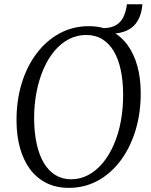

<svg xmlns="http://www.w3.org/2000/svg" viewBox="-20 -876 714 906"><path d="M305 10.5Q244.5 10.5 198.5 -12.8Q152.5 -36 121.5 -78Q90.5 -120 74.5 -177.2Q58.5 -234.5 58 -302.5Q57 -399.5 82 -481.5Q107 -563.5 153 -624.2Q199 -685 261.8 -718.8Q324.5 -752.5 398.5 -752.5Q460 -752.5 505.8 -729Q551.5 -705.5 582 -663.2Q612.5 -621 628 -564.8Q643.5 -508.5 644 -442.5Q645 -346.5 620.5 -264.2Q596 -182 550.5 -120.2Q505 -58.5 442.5 -24Q380 10.5 305 10.5ZM316 -30Q358.5 -30 396.2 -50Q434 -70 464.5 -106.5Q495 -143 517 -193.2Q539 -243.5 550.2 -304.2Q561.5 -365 561 -433Q560.5 -497 549.2 -548.2Q538 -599.5 516 -635.8Q494 -672 461.8 -691.5Q429.5 -711 386.5 -711Q344 -711 306.2 -691.8Q268.5 -672.5 238 -636.8Q207.5 -601 185.8 -551.2Q164 -501.5 152.2 -440.8Q140.5 -380 141 -311Q142 -247 153.5 -195.2Q165 -143.5 187.2 -106.5Q209.5 -69.5 241.8 -49.8Q274 -30 316 -30ZM579 -856H652Q649 -818.5 636.2 -790.5Q623.5 -762.5 600.8 -745.2Q578 -728 545.2 -721.2Q512.5 -714.5 469 -720L465 -743Q505 -743.5 528.5 -758Q552 -772.5 563.5 -798.2Q575 -824 579 -856Z"/></svg>

Font: Merriweather 60pt Light
Style: Italic
Weight: 300
Italic angle: -7.8°
Version: Version 2.101